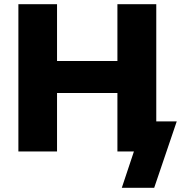

<svg xmlns="http://www.w3.org/2000/svg" viewBox="-20 -725 871 919"><path d="M563 174 621 0H544V-144H826L718 174ZM68 0V-705H253V-433H542V-705H728V0H542V-280H253V0Z"/></svg>

Font: Nunito Sans 11pt Black
Style: Regular
Weight: 900
Version: Version 3.101;gftools[0.9.27]